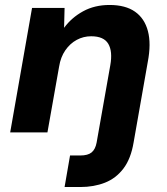

<svg xmlns="http://www.w3.org/2000/svg" viewBox="-20 -533 674 773"><path d="M21 0 109 -501H240L238 -421Q268 -462 314.5 -487.5Q361 -513 421 -513Q485 -513 523.5 -486Q562 -459 575.5 -408Q589 -357 575 -284L518 40Q507 106 477 145.5Q447 185 402.5 202.5Q358 220 303 220H240L262 93H303Q334 93 349 80.5Q364 68 369 41L424 -270Q434 -326 416 -356.5Q398 -387 347 -387Q316 -387 289 -372.5Q262 -358 243 -330.5Q224 -303 218 -265L171 0Z"/></svg>

Font: DM Sans 17pt Black
Style: Italic
Weight: 900
Italic angle: -10°
Version: Version 4.004;gftools[0.9.30]